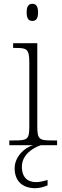

<svg xmlns="http://www.w3.org/2000/svg" viewBox="-20 -763 328 1009"><path d="M150 -653C168 -653 180 -663 180 -698C180 -732 168 -743 150 -743C132 -743 120 -732 120 -698C120 -663 132 -653 150 -653ZM29 0H155C105 13 57 64 57 121C57 187 96 226 166 226C186 226 210 220 230 211V183C203 190 190 194 169 194C131 194 95 175 95 113C95 48 157 12 195 0H280V-25H254C187 -25 176 -30 176 -98V-536H49V-511H64C120 -511 134 -506 134 -435V-97C134 -30 123 -25 56 -25H29Z"/></svg>

Font: Noto Serif Sinhala ExtraLight
Style: Regular
Weight: 200
Designer: Jelle Bosma - Monotype Design Team
Foundry: Monotype Imaging Inc.
Version: Version 2.007